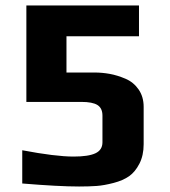

<svg xmlns="http://www.w3.org/2000/svg" viewBox="-20 -669 620 699"><path d="M503 -280C503 -304.7 496.8 -325.8 484.5 -343.5C472.2 -361.2 456.2 -374.2 436.5 -382.5C416.8 -390.8 397.8 -396.7 379.5 -400C361.2 -403.3 342.7 -405 324 -405H222V-537H486V-649H76V-298H276C303.3 -298 323 -294.2 335 -286.5C347 -278.8 353 -266 353 -248V-151C353 -132.3 344.5 -119 327.5 -111C310.5 -103 284 -99 248 -99C204 -99 141.7 -106.7 61 -122V-1C149 6.3 218 10 268 10C292.7 10 314 9.3 332 8C350 6.7 370.5 3 393.5 -3C416.5 -9 435.3 -17.2 450 -27.5C464.7 -37.8 477.2 -53 487.5 -73C497.8 -93 503 -116.7 503 -144Z"/></svg>

Font: Play
Style: Bold
Weight: 700
Designer: Jonas Hecksher
Foundry: Jonas Hecksher, Playtypeª, e-types AS
Version: Version 1.002